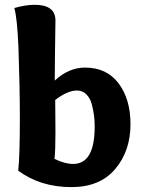

<svg xmlns="http://www.w3.org/2000/svg" viewBox="-20 -763 584 793"><path d="M206.1 -430.2Q264.2 -483.9 331.1 -483.9Q420.9 -483.9 470 -418.5Q519 -353 519 -250Q519 -140.1 456.1 -65.2Q393.1 9.8 274.9 9.8Q147 9.8 55.2 -58.1Q62 -118.2 62 -272.9Q62 -401.9 56.2 -567.9Q50.8 -690.9 39.1 -730Q85.9 -743.2 123 -743.2Q209 -743.2 209 -678.2Q209 -676.8 207 -533.2Q207 -506.8 206.5 -472.9Q206.1 -439 206.1 -430.2ZM208 -350.1Q208 -338.9 208.5 -291.5Q209 -244.1 209 -215.8Q209 -139.2 205.1 -106.9Q247.1 -85.9 282.2 -85.9Q371.1 -85.9 371.1 -240.2Q371.1 -262.2 368.7 -283.2Q366.2 -304.2 359.6 -330.6Q353 -356.9 336.9 -373Q320.8 -389.2 297.9 -389.2Q258.8 -389.2 208 -350.1Z"/></svg>

Font: Sukar
Style: black
Weight: 900
Designer: Dario Muhafara - Ghiath Alsory
Foundry: Dario Muhafara - Ghiath Alsory
Version: Version 1.00 March 27, 2016, initial release